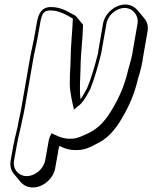

<svg xmlns="http://www.w3.org/2000/svg" viewBox="-20 -576 671 846"><path d="M223 166 235 99C236 91 238 76 242 67C264 78 289 87 322 85C350 85 379 73 401 60C454 36 488 -4 519 -58C549 -109 573 -163 588 -229C598 -260 607 -294 611 -328L630 -437C634 -459 629 -480 616 -495L586 -531C573 -546 554 -556 532 -556C487 -556 442 -517 434 -472L414 -357C413 -350 413 -344 411 -338C398 -286 383 -234 364 -188C360 -180 344 -152 335 -138C329 -183 334 -227 335 -277C335 -338 345 -407 346 -467L317 -502C312 -508 309 -509 299 -514C274 -528 244 -545 205 -545C163 -545 149 -516 142 -474L129 -401C124 -374 119 -358 114 -330L74 -100C71 -82 67 -65 63 -47C56 -4 46 26 39 64L27 131C23 154 28 175 41 190L71 226C84 241 102 250 125 250C170 250 215 211 223 166ZM179 131C172 168 135 200 98 200C61 200 35 168 42 131L54 64C60 27 70 -4 78 -47C82 -65 86 -82 89 -100L129 -330C134 -357 139 -373 144 -401L157 -474C164 -515 172 -530 202 -530C240 -530 275 -510 301 -494C299 -435 291 -370 291 -310C291 -284 287 -251 288 -226C285 -189 294 -146 301 -114L306 -93L322 -107C346 -121 366 -162 378 -184C397 -231 412 -286 425 -337C427 -346 428 -352 429 -358L449 -472C455 -509 493 -541 529 -541C565 -541 592 -508 586 -472L567 -363C563 -330 553 -297 544 -265C529 -200 506 -149 477 -99C446 -46 415 -10 367 12C344 22 321 35 296 35H295C265 37 243 28 222 18L207 11L199 28C195 38 193 55 191 64Z"/></svg>

Font: Blanket
Style: PosterObl
Weight: 900
Foundry: Cannot Into Space Fonts
Version: Version 0.9